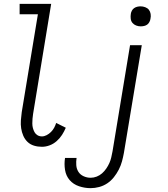

<svg xmlns="http://www.w3.org/2000/svg" viewBox="-20 -755 871 998"><path d="M198 8Q176 8 156.5 2Q137 -4 123 -17.5Q109 -31 101 -49.5Q93 -68 90 -88Q87 -108 88.5 -129.5Q90 -151 93 -172L177 -681H82V-735H246L152 -163Q150 -150 149 -138Q148 -126 148 -113.5Q148 -101 151 -89.5Q154 -78 159.5 -68Q165 -58 175 -52Q185 -46 198 -46Q210 -46 222.5 -52.5Q235 -59 245 -69Q255 -79 261.5 -91Q268 -103 272 -116L322 -91Q314 -72 302.5 -54Q291 -36 274.5 -21.5Q258 -7 238 0.5Q218 8 198 8ZM451 223Q420 223 390.5 213Q361 203 342 181Q323 159 318 128Q313 97 318 66H378Q375 85 376.5 104Q378 123 387.5 138Q397 153 414.5 161Q432 169 451 169Q467 169 482.5 163Q498 157 510.5 146Q523 135 532.5 121Q542 107 548.5 92.5Q555 78 558.5 62.5Q562 47 565 31L656 -520H717L624 40Q620 62 614 84Q608 106 597.5 126.5Q587 147 572 166Q557 185 537.5 198Q518 211 495.5 217Q473 223 451 223ZM711 -618Q699 -618 687.5 -622.5Q676 -627 668.5 -636Q661 -645 659.5 -657.5Q658 -670 660 -683Q661 -691 665.5 -699.5Q670 -708 677.5 -713Q685 -718 693.5 -720Q702 -722 711 -722Q723 -722 735 -717.5Q747 -713 754 -704Q761 -695 763 -682.5Q765 -670 762 -657Q761 -649 756.5 -640.5Q752 -632 745 -627Q738 -622 729 -620Q720 -618 711 -618Z"/></svg>

Font: Iosevka QP Light
Style: Italic
Weight: 300
Italic angle: -9°
Designer: Belleve Invis
Foundry: Belleve Invis
Version: Version 20.0.0; ttfautohint (v1.8.4)